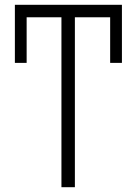

<svg xmlns="http://www.w3.org/2000/svg" viewBox="-20 -780 570 800"><path d="M236 0H292V-708H439V-518H488V-760H42V-518H91V-708H236Z"/></svg>

Font: Noto Sans Mono Condensed Light
Style: Regular
Weight: 300
Width: 3
Designer: Monotype Design Team
Foundry: Monotype Imaging Inc.
Version: Version 2.014